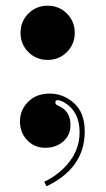

<svg xmlns="http://www.w3.org/2000/svg" viewBox="-20 -508 370 673"><path d="M207 -148Q191 -157 182.5 -157Q174 -157 174 -149Q174 -141 185 -137Q227 -119 227 -70Q227 -34 201.5 -12Q176 10 138.5 10Q101 10 75.5 -16.5Q50 -43 50 -82.5Q50 -122 78.5 -151Q107 -180 154.5 -180Q202 -180 239.5 -146.5Q277 -113 277 -47Q277 81 143 145L135 129Q172 112 202 83Q259 28 259 -44Q259 -116 207 -148ZM79.5 -325.5Q52 -353 52 -393Q52 -433 79.5 -460.5Q107 -488 147 -488Q187 -488 214.5 -460.5Q242 -433 242 -393Q242 -353 214.5 -325.5Q187 -298 147 -298Q107 -298 79.5 -325.5Z"/></svg>

Font: Elsie Swash Caps Black
Style: Regular
Weight: 900
Designer: Alejandro Inler
Foundry: Alejandro Inler
Version: 1.003